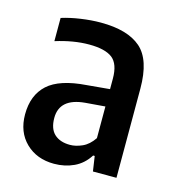

<svg xmlns="http://www.w3.org/2000/svg" viewBox="-76 -814 535 583"><g transform="rotate(15 191.0 -522.5)"><path d="M144.5 -297Q90 -297 55.5 -330.5Q21 -364 21 -419.5Q21 -480 58 -513.8Q95 -547.5 179 -553.5L250.5 -560V-593Q250.5 -639 227.8 -656.8Q205 -674.5 154.5 -674.5Q105.5 -674.5 49.5 -657V-730Q76.5 -738.5 109 -743.2Q141.5 -748 171.5 -748Q256 -748 297.5 -712Q339 -676 339 -585.5V-305H265L258 -352H253Q235 -323.5 206.5 -310.2Q178 -297 144.5 -297ZM109.5 -432Q109.5 -398 127.2 -381.5Q145 -365 176.5 -365Q194.5 -365 214.8 -374Q235 -383 250.5 -406V-505.5L188.5 -500.5Q109.5 -493.5 109.5 -432Z"/></g></svg>

Font: Encode Sans Cnd Md
Style: Regular
Weight: 500
Width: 3
Designer: Multiple Designers
Foundry: Impallari Type
Version: Version 3.002; ttfautohint (v1.8.3) -l 8 -r 50 -G 200 -x 14 